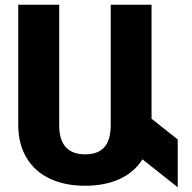

<svg xmlns="http://www.w3.org/2000/svg" viewBox="-20 -770 807 806"><path d="M56.6 -750H228.5V-238.8Q231.4 -122.1 337.4 -122.1Q391.1 -122.1 418 -151.9Q444.8 -181.6 444.8 -246.6V-750H616.2V-271.5L726.1 -184.6V16.1L578.1 -101.1Q543.9 -46.9 482.2 -18.6Q420.4 9.8 337.4 9.8Q252.9 9.8 189.7 -19.8Q126.5 -49.3 91.6 -107.2Q56.6 -165 56.6 -246.6Z"/></svg>

Font: Mardoto Black
Style: Regular
Weight: 900
Designer: Christian Robertson, Vahan Hovhannisyan
Foundry: Google
Version: Version 1.000